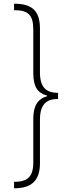

<svg xmlns="http://www.w3.org/2000/svg" viewBox="-20 -852 376 1038"><path d="M294 -317V-350C229 -350 196 -380 196 -461V-698C196 -797 150 -832 56 -832V-797C130 -797 160 -774 160 -692V-457C160 -383 183 -349 235 -335V-332C182 -317 160 -278 160 -209V26C160 106 127 131 56 131V166C148 166 196 127 196 31V-204C196 -286 229 -317 294 -317Z"/></svg>

Font: Noto Sans Devanagari Condensed ExtraLight
Style: Regular
Weight: 200
Width: 3
Designer: Jelle Bosma - Monotype Design Team
Foundry: Monotype Imaging Inc.
Version: Version 2.004